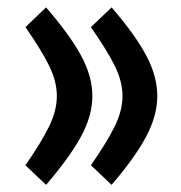

<svg xmlns="http://www.w3.org/2000/svg" viewBox="-20 -497 501 531"><path d="M231.4 -40Q274.9 -102.5 296.9 -146.7Q318.8 -190.9 318.8 -231.4Q318.8 -272 296.9 -315.9Q274.9 -359.9 231.4 -421.9L288.6 -476.6Q352.5 -402.8 383.8 -344.7Q415 -286.6 415 -231.4Q415 -176.8 383.8 -118.4Q352.5 -60.1 288.6 14.2ZM50.3 -40Q93.8 -102.5 115.5 -146.7Q137.2 -190.9 137.2 -231.4Q137.2 -272 115.5 -315.9Q93.8 -359.9 50.3 -421.9L107.4 -476.6Q171.4 -402.8 203.4 -344.7Q235.4 -286.6 235.4 -231.4Q235.4 -176.3 203.4 -118.2Q171.4 -60.1 107.4 14.2Z"/></svg>

Font: Vazirmatn UI Medium
Style: Regular
Weight: 500
Designer: Saber Rastikerdar
Foundry: Saber Rastikerdar
Version: Version 33.003